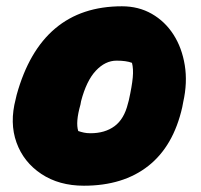

<svg xmlns="http://www.w3.org/2000/svg" viewBox="-20 -579 640 611"><path d="M368 -559Q421 -559 463 -535Q505 -511 532 -469Q559 -427 568 -371.5Q577 -316 563 -254L560 -238Q532 -114 452 -51Q372 12 247 12Q168 12 111.5 -25.5Q55 -63 32.5 -125.5Q10 -188 30 -264L33 -277Q111 -559 368 -559ZM351 -386Q315 -386 285 -354Q255 -322 238 -257L236 -246Q220 -190 229 -162Q238 -159 247 -157Q256 -155 268 -155Q314 -155 344.5 -177.5Q375 -200 387 -249L390 -260Q400 -305 402.5 -332.5Q405 -360 400 -379Q382 -386 351 -386Z"/></svg>

Font: Recursive Mn Csl St Blk
Style: Italic
Weight: 900
Italic angle: -15°
Monospace: yes
Version: Version 1.079;hotconv 1.0.112;makeotfexe 2.5.65598; ttfautoh